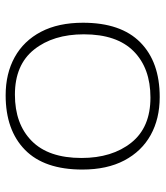

<svg xmlns="http://www.w3.org/2000/svg" viewBox="26 -588 572 663"><g transform="rotate(-90 311.5 -256.0)"><path d="M308.5 10Q233.5 10 177.2 -21.2Q121 -52.5 89.5 -112.2Q58 -172 58 -257Q58 -388.5 126 -455.2Q194 -522 314.5 -522Q389.5 -522 446 -490.8Q502.5 -459.5 533.8 -399.8Q565 -340 565 -255Q565 -124 497.2 -57Q429.5 10 308.5 10ZM306.5 -22Q408 -22 466.5 -80Q525 -138 525 -252Q525 -358 472.2 -424Q419.5 -490 316.5 -490Q215.5 -490 156.8 -432Q98 -374 98 -260Q98 -154.5 150.8 -88.2Q203.5 -22 306.5 -22Z"/></g></svg>

Font: Newsreader 6pt ExtraLight
Style: Regular
Weight: 275
Designer: Hugues Gentile
Foundry: Production Type
Version: Version 1.003; ttfautohint (v1.8.3)